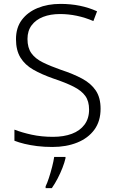

<svg xmlns="http://www.w3.org/2000/svg" viewBox="-20 -744 586 985"><path d="M496 -186Q496 -122 464 -78.5Q432 -35 376 -12.5Q320 10 249 10Q206 10 170.5 5.5Q135 1 106 -6Q77 -13 54 -22V-79Q92 -64 142.5 -53Q193 -42 252 -42Q307 -42 348.5 -57.5Q390 -73 413.5 -104.5Q437 -136 437 -182Q437 -225 417.5 -252Q398 -279 357.5 -299.5Q317 -320 254 -341Q194 -362 151 -386.5Q108 -411 85 -448.5Q62 -486 62 -543Q62 -602 92 -642Q122 -682 173.5 -703Q225 -724 290 -724Q343 -724 389.5 -714.5Q436 -705 478 -686L459 -636Q417 -654 374 -663Q331 -672 288 -672Q239 -672 201.5 -657.5Q164 -643 142.5 -614.5Q121 -586 121 -544Q121 -499 141 -471Q161 -443 199.5 -424Q238 -405 292 -386Q356 -365 401.5 -340.5Q447 -316 471.5 -279.5Q496 -243 496 -186ZM316 68Q311 90 300.5 117Q290 144 276 171Q262 198 246 221H214V212Q222 196 231 168.5Q240 141 247.5 111.5Q255 82 258 61H316Z"/></svg>

Font: Noto Sans Khmer Light
Style: Regular
Weight: 300
Version: Version 2.003